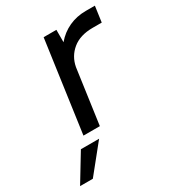

<svg xmlns="http://www.w3.org/2000/svg" viewBox="-262 -610 833 913"><g transform="rotate(-30 154.0 -154.0)"><path d="M113 -500H183V-432Q214 -469 256.5 -488.5Q299 -508 349 -508H399L387 -422H337Q268 -422 226.5 -388Q185 -354 175 -300L133 0H43ZM0 50H100L-21 200H-91Z"/></g></svg>

Font: Retni Sans Medium
Style: Italic
Weight: 500
Italic angle: -8°
Designer: Vitaly Kuzmin
Foundry: ParaType Ltd.
Version: Version 1.00;June 10, 2019;FontCreator 11.5.0.2425 64-bit; t